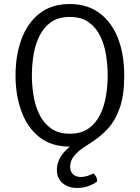

<svg xmlns="http://www.w3.org/2000/svg" viewBox="-20 -715 693 952"><path d="M57 -341Q57 -439.5 86.2 -519.8Q115.5 -600 175.2 -647.5Q235 -695 326 -695Q412 -695 472.2 -651Q532.5 -607 564.2 -527.2Q596 -447.5 596 -339.5Q596 -245 574.8 -182.8Q553.5 -120.5 517.8 -80.5Q482 -40.5 438.5 -12.5Q416 1.5 390.2 19.2Q364.5 37 346.2 59.8Q328 82.5 328 111.5Q328 137 342.8 149.8Q357.5 162.5 381 162.5Q398 162.5 414.5 157Q431 151.5 443.5 145Q451 151 456.5 161.2Q462 171.5 462 184.5Q445.5 198 418.5 207.5Q391.5 217 363 217Q319.5 217 290.8 193.5Q262 170 262 126.5Q262 64 326.5 12Q234 12 174.2 -36Q114.5 -84 85.8 -164.2Q57 -244.5 57 -341ZM138 -342Q138 -293.5 146 -242.5Q154 -191.5 174.8 -148.5Q195.5 -105.5 232.2 -78.8Q269 -52 326.5 -52Q383.5 -52 420.2 -78.8Q457 -105.5 477.5 -148.5Q498 -191.5 506 -242.5Q514 -293.5 514 -342Q514 -390.5 506 -441.2Q498 -492 477.5 -535Q457 -578 420.2 -604.5Q383.5 -631 326.5 -631Q269 -631 232.2 -604.5Q195.5 -578 174.8 -535Q154 -492 146 -441.2Q138 -390.5 138 -342Z"/></svg>

Font: Signika SC Light
Style: Regular
Weight: 300
Designer: Anna Giedryś
Foundry: Anna Giedryś
Version: Version 2.000; ttfautohint (v1.8.3) -l 8 -r 50 -G 200 -x 9 -